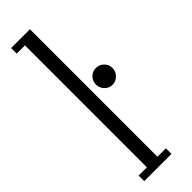

<svg xmlns="http://www.w3.org/2000/svg" viewBox="-257 -758 765 765"><g transform="rotate(-45 126.0 -375.0)"><path d="M22 0V-31.5H68.5V-718.5H22V-750H128V-31.5H175.5V0ZM204.5 -360.5Q185 -360.5 171.5 -374.8Q158 -389 158 -408Q158 -428 171.5 -441.5Q185 -455 204.5 -455Q223.5 -455 237.5 -441.5Q251.5 -428 251.5 -408Q251.5 -389 237.5 -374.8Q223.5 -360.5 204.5 -360.5Z"/></g></svg>

Font: Imbue Light
Style: Regular
Weight: 300
Designer: Tyler Finck
Foundry: Etcetera Type Company
Version: Version 1.102